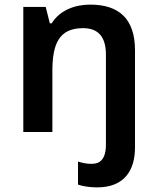

<svg xmlns="http://www.w3.org/2000/svg" viewBox="-20 -572 682 832"><path d="M401 240C518 240 565 167 565 67V-354C565 -493 493 -552 371 -552C303 -552 239 -527 204 -471H196L178 -542H81V0H207V-265C207 -385 238 -450 340 -450C406 -450 439 -412 439 -335V54C439 120 412 138 377 138C354 138 337 134 318 128V228C338 235 369 240 401 240Z"/></svg>

Font: Noto Sans Ol Chiki SemiBold
Style: Regular
Weight: 600
Designer: Monotype Design Team, Lewis McGuffie
Foundry: Monotype Imaging Inc.
Version: Version 2.003